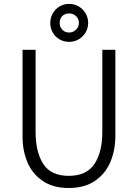

<svg xmlns="http://www.w3.org/2000/svg" viewBox="-20 -942 697 972"><path d="M94.2 -249V-689.9H160.2V-272.9Q160.2 -172.4 199 -112.1Q237.8 -51.8 328.1 -51.8Q418.5 -51.8 458.3 -112.3Q498 -172.9 498 -272.9V-689.9H564V-253.9Q564 -182.6 539.1 -122.8Q514.2 -63 461.2 -26.6Q408.2 9.8 328.1 9.8Q248 9.8 195.6 -26.4Q143.1 -62.5 118.7 -121.1Q94.2 -179.7 94.2 -249ZM234.4 -826.2Q234.4 -852.1 247.1 -874.3Q259.8 -896.5 281.7 -909.4Q303.7 -922.4 330.1 -922.4Q356 -922.4 377.9 -909.7Q399.9 -897 413.1 -874.8Q426.3 -852.5 426.3 -826.2Q426.3 -799.8 413.3 -777.8Q400.4 -755.9 378.4 -742.9Q356.4 -730 330.1 -730Q303.2 -730 281.2 -742.9Q259.3 -755.9 246.8 -777.8Q234.4 -799.8 234.4 -826.2ZM379.4 -826.2Q379.4 -846.2 365.2 -860.1Q351.1 -874 330.1 -874Q308.6 -874 295.4 -860.8Q282.2 -847.7 282.2 -826.2Q282.2 -804.7 295.9 -791Q309.6 -777.3 330.1 -777.3Q350.1 -777.3 364.7 -791.5Q379.4 -805.7 379.4 -826.2Z"/></svg>

Font: Acari Sans Light
Style: Regular
Weight: 300
Designer: Alfredo Marco Pradil and Stefan Peev
Foundry: Hanken Design Co.
Version: Version 1.045;January 11, 2019;FontCreator 11.5.0.2425 64-bi